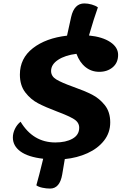

<svg xmlns="http://www.w3.org/2000/svg" viewBox="-20 -906 730 1120"><path d="M278 -492Q278 -461 308.5 -442.5Q339 -424 406 -400Q474 -376 517 -354Q560 -332 591.5 -292.5Q623 -253 623 -192Q623 -132 587 -86Q551 -40 490.5 -12.5Q430 15 358 22L343 111Q329 194 272 194Q250 194 227 189Q204 184 192 175Q207 123 232 20Q144 10 99.5 -22.5Q55 -55 55 -104Q55 -129 67 -154Q79 -179 100 -196Q173 -75 303 -75Q364 -75 403 -97Q442 -119 442 -161Q442 -192 411.5 -211Q381 -230 314 -255Q245 -281 202 -303.5Q159 -326 127.5 -367Q96 -408 96 -471Q96 -566 172 -625Q248 -684 371 -698L395 -807Q413 -886 472 -886Q493 -886 515.5 -879.5Q538 -873 551 -863Q529 -802 499 -699Q578 -691 623.5 -660.5Q669 -630 669 -586Q669 -540 637.5 -513.5Q606 -487 559 -487Q514 -487 479.5 -514Q445 -541 426 -592Q360 -584 319 -557Q278 -530 278 -492Z"/></svg>

Font: Lemonada SemiBold
Style: Regular
Weight: 600
Designer: Mohamed Gaber (Arabic) Eduardo Tunni (Latin)
Foundry: Kief Type Foundry
Version: Version 3.006